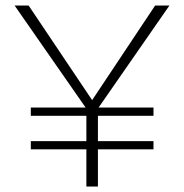

<svg xmlns="http://www.w3.org/2000/svg" viewBox="-20 -678 669 698"><path d="M301 -273 33 -658H84L329 -293ZM294 0V-300H336V0ZM92 -135V-165H538V-135ZM92 -257V-287H538V-257ZM328 -272 301 -293 544 -658H596Z"/></svg>

Font: Ysabeau ExtraLight
Style: Regular
Weight: 250
Designer: Christian Thalmann (Catharsis Fonts)
Version: Version 2.002